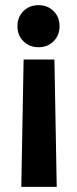

<svg xmlns="http://www.w3.org/2000/svg" viewBox="-20 -528 300 748"><path d="M48 -426Q48 -390 71.5 -367Q95 -344 130 -344Q165 -344 188.5 -367Q212 -390 212 -426Q212 -462 188.5 -485Q165 -508 130 -508Q95 -508 71.5 -485Q48 -462 48 -426ZM63 200H201L192 -296H72Z"/></svg>

Font: NT Somic Bold
Style: Regular
Weight: 700
Designer: Ravid Balaliev — lead type designer, mastering
Michael Voronin — secret advisor, marketing
Ivan Kovalenko — best boy
Foundry: NT Type
Version: Version 0.7